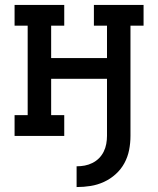

<svg xmlns="http://www.w3.org/2000/svg" viewBox="-20 -550 640 777"><path d="M290 207V123Q307 123 323 120Q339 117 354 109.5Q369 102 380.5 90.5Q392 79 399.5 64Q407 49 410 32.5Q413 16 413 0V-231H187V-84H240V0H39V-84H92V-446H39V-530H240V-446H187V-315H413V-446H360V-530H561V-446H508V0Q508 29 502.5 57Q497 85 483.5 110Q470 135 448.5 154.5Q427 174 401 186Q375 198 347 202.5Q319 207 290 207Z"/></svg>

Font: Iosevka Curly Slab MdEx
Style: Regular
Weight: 500
Width: 7
Monospace: yes
Designer: Belleve Invis
Foundry: Belleve Invis
Version: Version 11.1.0; ttfautohint (v1.8.3)